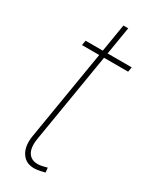

<svg xmlns="http://www.w3.org/2000/svg" viewBox="-180 -724 626 778"><g transform="rotate(30 133.0 -335.0)"><path d="M266.1 -545.9 262.2 -523.4H46.4L50.3 -545.9ZM152.3 -675.8H174.8L80.1 -104Q71.8 -53.7 92.5 -31Q113.3 -8.3 157.7 -19.5Q161.6 -20.5 166.3 -21.7Q170.9 -22.9 174.8 -23.9L176.8 -2Q171.9 -1 167.2 0.2Q162.6 1.5 157.7 2.4Q101.1 15.6 74.7 -15.9Q48.3 -47.4 57.6 -104Z"/></g></svg>

Font: Inter Thin
Style: Italic
Weight: 250
Italic angle: -9.3988°
Designer: Rasmus Andersson
Foundry: rsms
Version: Version 4.001;git-66647c0bb